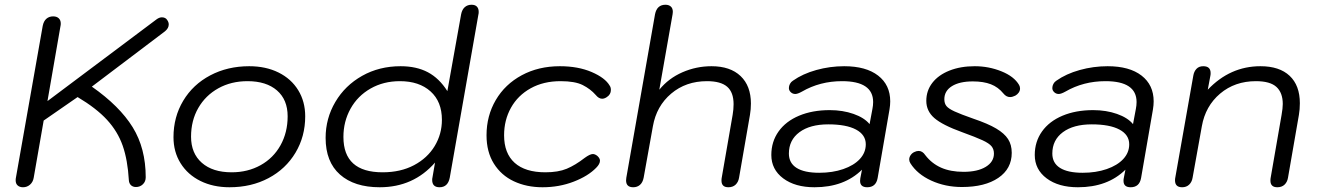

<svg xmlns="http://www.w3.org/2000/svg" viewBox="-20 -779 5554 809"><path d="M523 -19Q518 -105 497 -165Q476 -225 431 -274Q386 -323 307 -370L164 -271L122 -30Q119 -12 106.5 -1Q94 10 77 10Q63 10 54.5 2.5Q46 -5 46 -19Q46 -26 47 -30L160 -670Q164 -690 175.5 -700Q187 -710 204 -710Q219 -710 227.5 -702Q236 -694 236 -680Q236 -673 235 -670L180 -353L639 -697Q651 -706 662 -706Q678 -706 685 -694Q691 -685 691 -676Q691 -660 675 -647L367 -414Q484 -332 539 -243Q594 -154 594 -32Q594 -14 582 -2.5Q570 9 553 9Q540 9 532 1.5Q524 -6 523 -19Z M711 -201Q711 -286 752 -354.5Q793 -423 866 -461.5Q939 -500 1030 -500Q1100 -500 1153.5 -473.5Q1207 -447 1236.5 -399Q1266 -351 1266 -289Q1266 -204 1225 -135.5Q1184 -67 1111.5 -28.5Q1039 10 947 10Q878 10 824.5 -16.5Q771 -43 741 -91Q711 -139 711 -201ZM1192 -289Q1192 -359 1147 -398Q1102 -437 1023 -437Q954 -437 900 -407Q846 -377 815.5 -324Q785 -271 785 -203Q785 -133 830.5 -93Q876 -53 956 -53Q1024 -53 1078 -83Q1132 -113 1162 -167Q1192 -221 1192 -289Z M1352 -198Q1352 -280 1393 -349.5Q1434 -419 1506 -459.5Q1578 -500 1668 -500Q1735 -500 1783 -474.5Q1831 -449 1865 -395L1923 -719Q1927 -739 1938.5 -749Q1950 -759 1967 -759Q1982 -759 1989.5 -751Q1997 -743 1997 -729Q1997 -722 1996 -719L1875 -30Q1867 10 1832 10Q1801 10 1801 -21Q1801 -27 1802 -30L1813 -94Q1722 10 1580 10Q1473 10 1412.5 -43.5Q1352 -97 1352 -198ZM1842 -274Q1842 -351 1794 -394Q1746 -437 1665 -437Q1596 -437 1541.5 -406Q1487 -375 1457 -321Q1427 -267 1427 -202Q1427 -53 1592 -53Q1668 -53 1724.5 -83Q1781 -113 1811.5 -163.5Q1842 -214 1842 -274Z M2030 -209Q2030 -291 2069 -357.5Q2108 -424 2178.5 -462Q2249 -500 2339 -500Q2416 -500 2473 -475.5Q2530 -451 2549 -418Q2554 -411 2554 -400Q2554 -381 2537 -370Q2527 -363 2517 -363Q2503 -363 2490 -379Q2468 -404 2435.5 -420.5Q2403 -437 2342 -437Q2270 -437 2216 -407Q2162 -377 2133 -325Q2104 -273 2104 -209Q2104 -133 2148.5 -93Q2193 -53 2278 -53Q2332 -53 2368 -68Q2404 -83 2444 -114Q2466 -130 2478 -130Q2487 -130 2497 -122Q2508 -112 2508 -102Q2508 -88 2492 -72Q2458 -37 2397 -13.5Q2336 10 2266 10Q2199 10 2145.5 -15Q2092 -40 2061 -89.5Q2030 -139 2030 -209Z M2618 -19Q2618 -26 2619 -30L2740 -719Q2748 -759 2784 -759Q2798 -759 2806.5 -751.5Q2815 -744 2815 -729Q2815 -723 2814 -719L2758 -401Q2797 -449 2855.5 -474.5Q2914 -500 2978 -500Q3057 -500 3100.5 -458.5Q3144 -417 3144 -343Q3144 -318 3140 -295L3094 -30Q3091 -12 3079.5 -1Q3068 10 3049 10Q3020 10 3020 -18Q3020 -26 3021 -30L3067 -295Q3071 -318 3071 -340Q3071 -390 3044 -413.5Q3017 -437 2959 -437Q2870 -437 2808 -384.5Q2746 -332 2731 -247L2692 -30Q2688 -10 2676.5 0Q2665 10 2648 10Q2618 10 2618 -19Z M3230 -126Q3230 -182 3260.5 -225Q3291 -268 3347 -291.5Q3403 -315 3476 -315Q3531 -315 3576.5 -299Q3622 -283 3644 -256L3656 -320Q3659 -335 3659 -349Q3659 -437 3528 -437Q3435 -437 3359 -393Q3341 -383 3331 -383Q3320 -383 3312 -390.5Q3304 -398 3304 -408Q3304 -417 3308.5 -425.5Q3313 -434 3321 -439Q3362 -468 3419.5 -484Q3477 -500 3537 -500Q3629 -500 3680 -460.5Q3731 -421 3731 -352Q3731 -336 3728 -318L3678 -29Q3671 10 3634 10Q3604 10 3604 -17Q3604 -24 3605 -28L3612 -64Q3537 10 3412 10Q3330 10 3280 -27.5Q3230 -65 3230 -126ZM3628 -171Q3628 -211 3587 -233Q3546 -255 3470 -255Q3393 -255 3348.5 -222Q3304 -189 3304 -132Q3304 -92 3336.5 -71.5Q3369 -51 3432 -51Q3488 -51 3533 -66.5Q3578 -82 3603 -109Q3628 -136 3628 -171Z M3816 -91Q3811 -99 3811 -107Q3811 -117 3817.5 -126Q3824 -135 3834 -139Q3842 -143 3851 -143Q3867 -143 3879 -125Q3906 -90 3945.5 -72.5Q3985 -55 4040 -55Q4099 -55 4133.5 -76Q4168 -97 4168 -132Q4168 -150 4158 -162.5Q4148 -175 4120 -188Q4092 -201 4034 -222Q3951 -252 3917 -281.5Q3883 -311 3883 -354Q3883 -397 3908.5 -430Q3934 -463 3980.5 -481.5Q4027 -500 4087 -500Q4146 -500 4199.5 -478.5Q4253 -457 4274 -421Q4278 -414 4278 -406Q4278 -397 4272.5 -389Q4267 -381 4258 -376Q4246 -370 4236 -370Q4220 -370 4208 -385Q4186 -412 4155 -424Q4124 -436 4079 -436Q4023 -436 3991 -416Q3959 -396 3959 -361Q3959 -343 3968 -332Q3977 -321 4002 -309.5Q4027 -298 4081 -279Q4143 -258 4177.5 -237.5Q4212 -217 4227.5 -193Q4243 -169 4243 -135Q4243 -68 4186.5 -29.5Q4130 9 4033 9Q3963 9 3904 -18Q3845 -45 3816 -91Z M4340 -126Q4340 -182 4370.5 -225Q4401 -268 4457 -291.5Q4513 -315 4586 -315Q4641 -315 4686.5 -299Q4732 -283 4754 -256L4766 -320Q4769 -335 4769 -349Q4769 -437 4638 -437Q4545 -437 4469 -393Q4451 -383 4441 -383Q4430 -383 4422 -390.5Q4414 -398 4414 -408Q4414 -417 4418.5 -425.5Q4423 -434 4431 -439Q4472 -468 4529.5 -484Q4587 -500 4647 -500Q4739 -500 4790 -460.5Q4841 -421 4841 -352Q4841 -336 4838 -318L4788 -29Q4781 10 4744 10Q4714 10 4714 -17Q4714 -24 4715 -28L4722 -64Q4647 10 4522 10Q4440 10 4390 -27.5Q4340 -65 4340 -126ZM4738 -171Q4738 -211 4697 -233Q4656 -255 4580 -255Q4503 -255 4458.5 -222Q4414 -189 4414 -132Q4414 -92 4446.5 -71.5Q4479 -51 4542 -51Q4598 -51 4643 -66.5Q4688 -82 4713 -109Q4738 -136 4738 -171Z M4931 -19Q4931 -26 4932 -30L5008 -460Q5011 -478 5021.5 -489Q5032 -500 5050 -500Q5081 -500 5081 -471Q5081 -464 5080 -460L5069 -401Q5163 -500 5291 -500Q5371 -500 5414 -459.5Q5457 -419 5457 -344Q5457 -318 5453 -295L5407 -30Q5404 -12 5392.5 -1Q5381 10 5362 10Q5333 10 5333 -18Q5333 -26 5334 -30L5380 -295Q5385 -323 5385 -341Q5385 -388 5358.5 -412.5Q5332 -437 5272 -437Q5183 -437 5121 -384.5Q5059 -332 5044 -247L5005 -30Q5002 -12 4990.5 -1Q4979 10 4961 10Q4931 10 4931 -19Z"/></svg>

Font: Kodchasan
Style: Italic
Weight: 400
Italic angle: -10°
Version: Version 1.000; ttfautohint (v1.6)